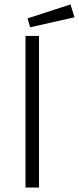

<svg xmlns="http://www.w3.org/2000/svg" viewBox="-20 -846 356 866"><path d="M156 -684V0H95V-684ZM104 -763 298 -826 316 -768 116 -723Z"/></svg>

Font: Snippet
Style: Regular
Weight: 400
Designer: Gesine Todt
Foundry: Gesine Todt
Version: Version 1.000